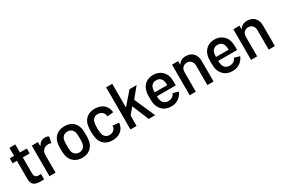

<svg xmlns="http://www.w3.org/2000/svg" viewBox="77 -1729 4042 2765"><g transform="rotate(-30 2097.5 -346.0)"><path d="M242 2C260 2 278 1 298 0V-88H260C214 -89 190 -109 190 -163V-427H304V-509H190V-642H92V-509H21V-427H92V-126C92 -21 151 2 242 2Z M387 0H489V-295C489 -358 532 -404 587 -407C614 -411 639 -405 649 -397L669 -498C657 -507 638 -516 608 -516C551 -516 513 -483 489 -436V-509H387Z M933 8C1039 8 1114 -54 1133 -150C1140 -181 1141 -217 1141 -256C1141 -296 1140 -335 1133 -366C1112 -458 1038 -517 933 -517C827 -517 752 -458 730 -365C724 -336 721 -297 721 -255C721 -216 723 -179 730 -149C750 -54 825 8 933 8ZM825 -255C825 -290 825 -320 830 -342C839 -393 876 -429 931 -429C986 -429 1024 -394 1034 -342C1036 -320 1039 -291 1039 -255C1039 -223 1038 -193 1034 -169C1024 -117 986 -81 933 -81C876 -81 839 -117 829 -169C825 -192 825 -222 825 -255Z M1436 8C1541 8 1619 -48 1637 -137C1640 -148 1641 -156 1641 -166L1539 -177C1538 -168 1538 -162 1536 -156C1528 -115 1494 -81 1435 -81C1382 -81 1347 -113 1337 -159C1331 -180 1328 -212 1328 -255C1328 -294 1331 -329 1336 -349C1346 -396 1381 -428 1435 -428C1490 -428 1527 -396 1537 -357C1539 -349 1539 -338 1540 -329L1642 -339C1642 -353 1640 -368 1635 -381C1616 -462 1539 -517 1436 -517C1332 -517 1258 -460 1237 -373C1230 -343 1225 -306 1225 -257C1225 -212 1229 -173 1237 -139C1258 -50 1331 8 1436 8Z M1734 0H1836V-172L1923 -276L2038 0H2145L1994 -343L2130 -509H2012L1836 -306V-700H1734Z M2416 8C2504 8 2576 -42 2611 -124L2520 -150C2503 -107 2467 -81 2416 -80C2358 -79 2321 -112 2310 -160C2306 -175 2303 -197 2302 -223H2617C2617 -272 2617 -307 2613 -339C2600 -444 2520 -518 2405 -518C2304 -518 2228 -456 2209 -362C2201 -333 2198 -296 2200 -255C2200 -208 2202 -170 2211 -137C2240 -48 2305 8 2416 8ZM2303 -288C2303 -312 2305 -332 2308 -347C2318 -396 2352 -429 2407 -429C2462 -429 2499 -396 2507 -347C2511 -332 2512 -310 2513 -288Z M2719 0H2821V-324C2821 -387 2859 -428 2918 -428C2974 -428 3013 -386 3013 -324V0H3116V-343C3116 -452 3049 -517 2950 -517C2893 -517 2848 -494 2821 -446V-509H2719Z M3436 8C3524 8 3596 -42 3631 -124L3540 -150C3523 -107 3487 -81 3436 -80C3378 -79 3341 -112 3330 -160C3326 -175 3323 -197 3322 -223H3637C3637 -272 3637 -307 3633 -339C3620 -444 3540 -518 3425 -518C3324 -518 3248 -456 3229 -362C3221 -333 3218 -296 3220 -255C3220 -208 3222 -170 3231 -137C3260 -48 3325 8 3436 8ZM3323 -288C3323 -312 3325 -332 3328 -347C3338 -396 3372 -429 3427 -429C3482 -429 3519 -396 3527 -347C3531 -332 3532 -310 3533 -288Z M3739 0H3841V-324C3841 -387 3879 -428 3938 -428C3994 -428 4033 -386 4033 -324V0H4136V-343C4136 -452 4069 -517 3970 -517C3913 -517 3868 -494 3841 -446V-509H3739Z"/></g></svg>

Font: Vanilla Cream DemiBold
Style: Regular
Weight: 600
Designer: Jeremy Tribby, Jinavaṁso
Foundry: Tribby Type
Version: Version 1.422;Glyphs 3.1.2 (3151)